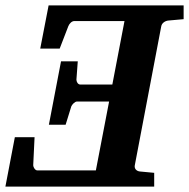

<svg xmlns="http://www.w3.org/2000/svg" viewBox="-39 -691 700 711"><path d="M141 -671 110 -511H182L214 -594C218 -604 227 -613 236 -613H422L377 -378H258C249 -378 244 -389 244 -396L249 -464H187L142 -229H204L225 -297C228 -304 238 -315 246 -315H365L316 -60H99C91 -60 84 -72 84 -79L89 -183H16L-19 0H532V-51L479 -56C468 -57 458 -65 460 -78L558 -593C560 -606 573 -614 585 -615L641 -620V-671Z"/></svg>

Font: Veleka
Style: Bold Italic
Weight: 700
Italic angle: -12°
Designer: Stefan Peev, Context Ltd, 2016; SIL International, 1997-2014.
Foundry: Stefan Peev, Context Ltd, 2016
Version: Version 5.000